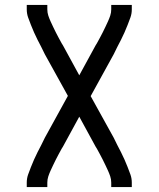

<svg xmlns="http://www.w3.org/2000/svg" viewBox="-20 -540 640 775"><path d="M88 215V197Q88 180 93.5 164.5Q99 149 105 134Q111 119 117.5 104Q124 89 131.5 74.5Q139 60 146.5 45.5Q154 31 161 16L254 -153L161 -321Q154 -336 146.5 -350.5Q139 -365 131.5 -379.5Q124 -394 117.5 -409Q111 -424 105 -439Q99 -454 93.5 -469.5Q88 -485 88 -502V-520H171V-502Q171 -489 175 -477Q179 -465 184 -454Q189 -443 194.5 -431.5Q200 -420 205.5 -409Q211 -398 217 -387Q223 -376 229 -365Q230 -363 231.5 -361Q233 -359 234 -357L300 -236L366 -357Q367 -359 368.5 -361Q370 -363 371 -365Q377 -376 383 -387Q389 -398 394.5 -409Q400 -420 405.5 -431.5Q411 -443 416 -454Q421 -465 425 -477Q429 -489 429 -502V-520H512V-502Q512 -485 506.5 -469.5Q501 -454 495 -439Q489 -424 482.5 -409Q476 -394 468.5 -379.5Q461 -365 453.5 -350.5Q446 -336 439 -321L346 -152L439 16Q446 31 453.5 45.5Q461 60 468.5 74.5Q476 89 482.5 104Q489 119 495 134Q501 149 506.5 164.5Q512 180 512 197V215H429V197Q429 184 425 172Q421 160 416 149Q411 138 405.5 126.5Q400 115 394.5 104Q389 93 383 82Q377 71 371 60Q370 58 368.5 56Q367 54 366 52L300 -69L234 52Q233 54 231.5 56Q230 58 229 60Q223 71 217 82Q211 93 205.5 104Q200 115 194.5 126.5Q189 138 184 149Q179 160 175 172Q171 184 171 197V215Z"/></svg>

Font: Bmono
Style: Regular
Weight: 400
Monospace: yes
Designer: Belleve Invis
Foundry: Belleve Invis
Version: Version 11.2.2; ttfautohint (v1.8.2)